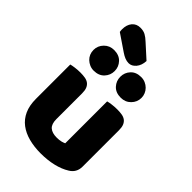

<svg xmlns="http://www.w3.org/2000/svg" viewBox="-276 -1022 1134 1134"><g transform="rotate(45 291.0 -455.0)"><path d="M123 -822Q121 -832 121 -842Q121 -880 140 -903Q159 -926 192 -926Q217 -926 234.5 -916.5Q252 -907 272 -888L356 -812Q354 -774 334.5 -751Q315 -728 290 -728Q274 -728 258 -734.5Q242 -741 226 -752ZM52 -479Q62 -482 83.5 -485Q105 -488 128 -488Q150 -488 167.5 -485Q185 -482 197 -473Q209 -464 215.5 -448.5Q222 -433 222 -408V-193Q222 -152 242 -134.5Q262 -117 300 -117Q323 -117 337.5 -121Q352 -125 360 -129V-479Q370 -482 391.5 -485Q413 -488 436 -488Q458 -488 475.5 -485Q493 -482 505 -473Q517 -464 523.5 -448.5Q530 -433 530 -408V-104Q530 -54 488 -29Q453 -7 404.5 4.5Q356 16 299 16Q245 16 199.5 4Q154 -8 121 -33Q88 -58 70 -97.5Q52 -137 52 -193ZM88 -637Q88 -672 113 -697.5Q138 -723 175 -723Q217 -723 241 -697.5Q265 -672 265 -637Q265 -602 241 -576.5Q217 -551 175 -551Q157 -551 141 -558Q125 -565 113 -576.5Q101 -588 94.5 -603.5Q88 -619 88 -637ZM312 -637Q312 -672 335.5 -697.5Q359 -723 401 -723Q420 -723 436 -716Q452 -709 464 -697Q476 -685 482.5 -669.5Q489 -654 489 -637Q489 -602 464 -576.5Q439 -551 401 -551Q359 -551 335.5 -576.5Q312 -602 312 -637Z"/></g></svg>

Font: Baloo Bhaina
Style: Regular
Weight: 400
Designer: Manish Minz, Shuchita Grover and Ek Type
Foundry: Ek Type
Version: Version 1.443;PS 1.000;hotconv 16.6.51;makeotf.lib2.5.65220;